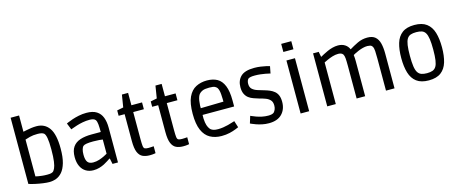

<svg xmlns="http://www.w3.org/2000/svg" viewBox="-44 -1397 4864 2040"><g transform="rotate(-15 2387.5 -377.0)"><path d="M310 13Q282 13 241.5 7.5Q201 2 159.5 -7Q118 -16 88 -26V-754H181V-575Q196 -578 219.5 -583Q243 -588 271.5 -592Q300 -596 329 -596Q419 -596 468 -526.5Q517 -457 517 -301Q517 -205 499 -143.5Q481 -82 451.5 -48Q422 -14 385.5 -0.5Q349 13 310 13ZM308 -69Q335 -69 350 -72.5Q365 -76 375 -84Q384 -93 394.5 -115Q405 -137 412 -185Q419 -233 419 -317Q419 -401 411 -443.5Q403 -486 388 -498Q368 -514 319 -514Q269 -514 233.5 -504.5Q198 -495 181 -489V-84Q191 -81 208.5 -78Q226 -75 251 -72Q276 -69 308 -69Z M796 13Q749 13 713 -8.5Q677 -30 657 -72Q637 -114 637 -173Q637 -244 666 -285Q695 -326 748 -343Q801 -360 872 -360H974Q974 -409 971 -443.5Q968 -478 956 -495Q946 -507 929.5 -511.5Q913 -516 892 -516Q853 -516 815.5 -509Q778 -502 747 -492Q716 -482 697.5 -475Q679 -468 679 -468L650 -540Q650 -540 669 -548.5Q688 -557 720.5 -568Q753 -579 793.5 -587.5Q834 -596 878 -596Q948 -596 989.5 -569.5Q1031 -543 1049 -495Q1067 -447 1067 -383V0H1007L994 -62H988Q979 -56 960.5 -43.5Q942 -31 917 -18Q892 -5 861 4Q830 13 796 13ZM814 -68Q849 -68 881 -78.5Q913 -89 938 -101.5Q963 -114 974 -121V-277Q963 -279 937 -281.5Q911 -284 870 -284Q781 -284 760 -266Q748 -256 741 -232Q734 -208 734 -174Q734 -118 752.5 -93Q771 -68 814 -68Z M1414 14Q1369 14 1336.5 -1Q1304 -16 1286 -58Q1268 -100 1268 -183V-477H1202V-536L1272 -550L1294 -686H1362V-550H1479V-475H1362V-177Q1362 -125 1365 -101.5Q1368 -78 1380 -71.5Q1392 -65 1420 -65Q1436 -65 1449 -66Q1462 -67 1470 -67.5Q1478 -68 1478 -68V8Q1478 8 1460 11Q1442 14 1414 14Z M1783 14Q1738 14 1705.5 -1Q1673 -16 1655 -58Q1637 -100 1637 -183V-477H1571V-536L1641 -550L1663 -686H1731V-550H1848V-475H1731V-177Q1731 -125 1734 -101.5Q1737 -78 1749 -71.5Q1761 -65 1789 -65Q1805 -65 1818 -66Q1831 -67 1839 -67.5Q1847 -68 1847 -68V8Q1847 8 1829 11Q1811 14 1783 14Z M2205 14Q2134 14 2080 -15.5Q2026 -45 1996.5 -112.5Q1967 -180 1967 -292Q1967 -410 1998 -476Q2029 -542 2082.5 -569.5Q2136 -597 2203 -597Q2270 -597 2316.5 -571Q2363 -545 2388 -484Q2413 -423 2413 -321V-255H2022L2066 -271Q2063 -210 2069.5 -172.5Q2076 -135 2087 -116Q2098 -97 2106 -89Q2120 -77 2139 -71.5Q2158 -66 2187 -66Q2215 -66 2244 -70.5Q2273 -75 2298 -81.5Q2323 -88 2342.5 -94.5Q2362 -101 2374 -104L2397 -31Q2388 -27 2361 -16Q2334 -5 2294 4.5Q2254 14 2205 14ZM2066 -294 2022 -328 2359 -335 2317 -300Q2317 -368 2313.5 -416Q2310 -464 2294 -489Q2287 -499 2270.5 -508Q2254 -517 2208 -517Q2159 -517 2134.5 -506.5Q2110 -496 2096 -479Q2061 -434 2066 -294Z M2726 13Q2687 13 2652 5.5Q2617 -2 2588.5 -12Q2560 -22 2544 -29.5Q2528 -37 2528 -37L2552 -115Q2552 -115 2568 -108Q2584 -101 2611 -91Q2638 -81 2671.5 -74Q2705 -67 2740 -67Q2759 -67 2775 -70.5Q2791 -74 2801 -82Q2811 -92 2819.5 -110.5Q2828 -129 2828 -155Q2828 -194 2808.5 -215Q2789 -236 2758 -247.5Q2727 -259 2691 -268Q2662 -277 2633 -287Q2604 -297 2581 -314.5Q2558 -332 2544 -361Q2530 -390 2530 -435Q2530 -508 2575 -552Q2620 -596 2725 -596Q2761 -596 2794.5 -591Q2828 -586 2853.5 -580.5Q2879 -575 2892 -570L2877 -493Q2877 -493 2863 -496.5Q2849 -500 2825 -504.5Q2801 -509 2771 -512.5Q2741 -516 2709 -516Q2680 -516 2663.5 -512.5Q2647 -509 2638 -503Q2630 -496 2624.5 -482Q2619 -468 2619 -448Q2619 -410 2641 -390Q2663 -370 2698 -359Q2733 -348 2771 -337Q2799 -329 2825 -318Q2851 -307 2873 -289Q2895 -271 2907 -242.5Q2919 -214 2919 -171Q2919 -89 2869.5 -38Q2820 13 2726 13Z M3076 0V-583H3170V0ZM3068 -679V-768H3179V-679Z M3369 0V-583H3431L3442 -526H3446Q3456 -532 3477.5 -543.5Q3499 -555 3526.5 -567.5Q3554 -580 3584.5 -588Q3615 -596 3645 -596Q3689 -596 3720.5 -576Q3752 -556 3766 -521Q3808 -547 3859 -571.5Q3910 -596 3968 -596Q4024 -596 4054.5 -569.5Q4085 -543 4097 -495.5Q4109 -448 4109 -383V0H4015V-355Q4015 -402 4013 -436.5Q4011 -471 4000 -487Q3991 -502 3974.5 -505.5Q3958 -509 3946 -509Q3921 -509 3894.5 -502Q3868 -495 3844.5 -485Q3821 -475 3804.5 -466.5Q3788 -458 3782 -454Q3784 -438 3785 -421Q3786 -404 3786 -385V0H3692V-358Q3692 -413 3689.5 -442.5Q3687 -472 3677 -488Q3667 -501 3652.5 -505Q3638 -509 3625 -509Q3593 -509 3561 -499Q3529 -489 3503 -477Q3477 -465 3463 -458V0Z M4485 13Q4400 13 4351 -24Q4302 -61 4281.5 -129Q4261 -197 4261 -292Q4261 -386 4281.5 -454Q4302 -522 4351 -559Q4400 -596 4485 -596Q4570 -596 4619 -559Q4668 -522 4688.5 -454Q4709 -386 4709 -291Q4709 -197 4688.5 -129Q4668 -61 4619 -24Q4570 13 4485 13ZM4485 -66Q4522 -66 4546.5 -75Q4571 -84 4585.5 -107.5Q4600 -131 4606.5 -175.5Q4613 -220 4613 -292Q4613 -363 4606.5 -407.5Q4600 -452 4585.5 -476Q4571 -500 4546 -508.5Q4521 -517 4485 -517Q4448 -517 4423.5 -508.5Q4399 -500 4384 -476Q4369 -452 4362.5 -407.5Q4356 -363 4356 -292Q4356 -220 4362.5 -175.5Q4369 -131 4384 -107.5Q4399 -84 4423.5 -75Q4448 -66 4485 -66Z"/></g></svg>

Font: Ruda Medium
Style: Regular
Weight: 500
Version: Version 2.001